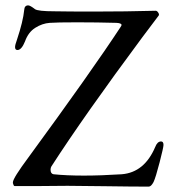

<svg xmlns="http://www.w3.org/2000/svg" viewBox="-20 -689 643 714"><path d="M231 2Q211 2 171 2.5Q131 3 112 3H35Q32 3 30.5 -0.5Q29 -4 28 -8V-11Q28 -26 86 -104Q321 -425 428 -588Q432 -594 432 -596Q432 -603 413 -604Q341 -606 267 -606Q190 -606 165 -604Q137 -602 111 -585.5Q85 -569 73 -535Q60 -503 45 -503Q36 -503 36 -514Q36 -522 43 -541Q66 -610 70 -652Q71 -669 85 -669Q92 -669 110 -655Q121 -647 183 -647Q235 -646 328 -646Q448 -646 559 -649Q564 -649 568.5 -642Q573 -635 570 -631L509 -550Q293 -259 171 -70Q168 -65 168 -58Q168 -43 179 -41Q227 -36 292 -36Q355 -36 433 -41Q517 -48 557 -142Q565 -163 579 -163Q588 -163 588 -150Q588 -141 573.5 -85Q559 -29 551 -12Q542 5 533 5Q473 5 372.5 3.5Q272 2 231 2Z"/></svg>

Font: EB Garamond SC 12
Style: Regular
Weight: 400
Version: Version 0.016 ; ttfautohint (v0.97) -l 8 -r 50 -G 200 -x 0 -